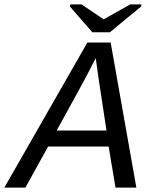

<svg xmlns="http://www.w3.org/2000/svg" viewBox="-71 -852 691 872"><path d="M453.6 0 422.4 -186.5H147.5L44.4 0H-51.3L325.7 -658.7H431.6L548.3 0ZM363.8 -588.4Q341.3 -543.9 323.5 -509.8Q305.7 -475.6 186.5 -259.3H412.6L375.5 -503.4ZM428.2 -705.6H348.1L246.6 -822.3L248.5 -832H299.3L399.4 -764.6H400.4L520.5 -832H571.8L569.8 -822.3Z"/></svg>

Font: Liberation Mono
Style: Italic
Weight: 400
Italic angle: -12°
Monospace: yes
Designer: Steve Matteson
Foundry: Ascender Corporation
Version: Version 2.1.5